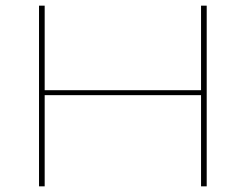

<svg xmlns="http://www.w3.org/2000/svg" viewBox="-20 -659 869 679"><path d="M138 0H118V-639H138ZM711 0H691V-639H711ZM129.5 -340H702V-322.5H129.5Z"/></svg>

Font: Anek Latin Expanded Thin
Style: Regular
Weight: 250
Width: 7
Designer: Yesha Goshar
Foundry: Ek Type
Version: Version 1.003